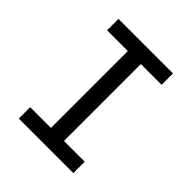

<svg xmlns="http://www.w3.org/2000/svg" viewBox="-200 -868 1001 1001"><g transform="rotate(45 300.0 -367.5)"><path d="M99 0V-84H252V-651H99V-735H501V-651H348V-84H501V0Z"/></g></svg>

Font: Iosevka Fixed Medium Extended
Style: Regular
Weight: 500
Width: 7
Monospace: yes
Designer: Belleve Invis
Foundry: Belleve Invis
Version: Version 24.1.1; ttfautohint (v1.8.4)